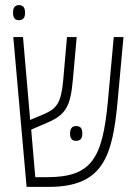

<svg xmlns="http://www.w3.org/2000/svg" viewBox="-20 -731 534 751"><path d="M54 -652C73 -652 78 -665 78 -681C78 -698 73 -711 54 -711C36 -711 31 -698 31 -681C31 -664 36 -652 54 -652ZM84 0H170C381 0 420 -115 440 -335L463 -586H425L402 -335C381 -111 339 -38 164 -38H118L102 -224L167 -252C239 -283 256 -318 265 -419L280 -586H242L227 -415C219 -326 200 -306 153 -285L98 -262L70 -586H32ZM254 -209C254 -192 260 -180 277 -180C297 -180 302 -192 302 -209C302 -226 297 -238 277 -238C261 -238 254 -226 254 -209Z"/></svg>

Font: Noto Sans Hebrew ExtraCondensed ExtraLight
Style: Regular
Weight: 200
Width: 2
Designer: Monotype Design Team
Foundry: Monotype Imaging Inc.
Version: Version 2.004